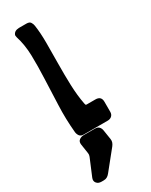

<svg xmlns="http://www.w3.org/2000/svg" viewBox="-263 -790 906 1150"><g transform="rotate(-30 190.0 -215.5)"><path d="M117 9Q97 9 88.5 -2.5Q80 -14 78 -29Q69 -126 73 -218Q77 -310 80 -397Q84 -484 82 -558.5Q80 -633 60 -696Q56 -708 59.5 -716Q63 -724 69.5 -729Q76 -734 84.5 -736Q93 -738 99 -738H151Q172 -738 179.5 -726.5Q187 -715 189 -701Q197 -647 197 -578.5Q197 -510 196 -435Q195 -360 197.5 -287Q200 -214 212 -151Q213 -145 214.5 -141.5Q216 -138 221 -138H282Q322 -138 322 -99V-29Q322 -12 311 -1.5Q300 9 282 9ZM125 285Q117 295 107 301Q97 307 83 307H67Q46 307 34.5 293Q23 279 31 259L80 142Q85 130 83 119L73 53Q70 32 83.5 22Q97 12 114 12H191Q211 12 220.5 22.5Q230 33 232 49L242 113Q244 126 240 136.5Q236 147 229 156Z"/></g></svg>

Font: OpenDyslexic3
Style: Bold
Weight: 700
Designer: Abelardo Gonzalez
Version: Version 1.000;PS 001.001;hotconv 1.0.56